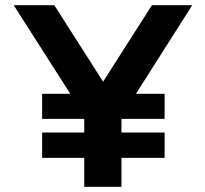

<svg xmlns="http://www.w3.org/2000/svg" viewBox="-20 -723 793 743"><path d="M617 -360H506L724 -703H568L379 -407L190 -703H33L252 -360H143V-263H306V-210H143V-112H306V0H450V-112H617V-210H450V-263H617Z"/></svg>

Font: Bluebird
Style: Ext
Weight: 400
Designer: Jasper
Foundry: Cannot Into Space Fonts
Version: Version 0.98